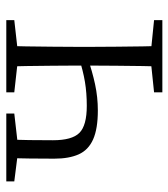

<svg xmlns="http://www.w3.org/2000/svg" viewBox="18 -566 548 625"><g transform="rotate(-90 292.5 -254.0)"><path d="M245 -210Q185 -210 150.5 -225.5Q116 -241 102 -272.5Q88 -304 88 -352Q88 -393 88.5 -431.5Q89 -470 90 -508H151Q149 -468 148.5 -433Q148 -398 148 -356Q148 -294 172 -270Q196 -246 260 -246Q302 -246 338 -252Q374 -258 418 -272V-244Q372 -228 330 -219Q288 -210 245 -210ZM388 0Q389 -24 389.5 -64.5Q390 -105 390.5 -150.5Q391 -196 391 -233V-283Q391 -316 390.5 -359.5Q390 -403 389.5 -443.5Q389 -484 388 -508H455Q454 -484 453.5 -443.5Q453 -403 452.5 -359.5Q452 -316 452 -283V-226Q452 -192 452.5 -148.5Q453 -105 453.5 -64.5Q454 -24 455 0ZM14 -482V-508H235V-482L130 -470H109ZM304 0V-27L410 -38H430L539 -27V0ZM304 -482V-508H539V-482L432 -470H412Z"/></g></svg>

Font: Noto Serif KR
Style: Regular
Weight: 200
Designer: Ryoko NISHIZUKA 西塚涼子 (kana & ideographs); Frank Grießhammer (Latin, Greek & Cyrillic); Wenlong ZHANG 张文龙 (bopomofo); San
Foundry: Adobe
Version: Version 2.001;hotconv 1.1.0;makeotfexe 2.6.0